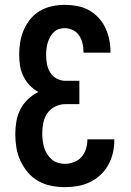

<svg xmlns="http://www.w3.org/2000/svg" viewBox="-20 -763 540 791"><path d="M247 8Q219 8 191 2.5Q163 -3 138 -17Q113 -31 94.5 -53Q76 -75 64 -101Q52 -127 47.5 -155Q43 -183 43 -211Q43 -237 47.5 -263Q52 -289 64 -312.5Q76 -336 95 -354Q114 -372 138 -384Q118 -395 102 -412Q86 -429 76 -449.5Q66 -470 62.5 -492.5Q59 -515 59 -538Q59 -565 63.5 -591Q68 -617 78.5 -641Q89 -665 106 -685.5Q123 -706 146 -719Q169 -732 195 -737.5Q221 -743 247 -743Q272 -743 297 -738.5Q322 -734 344.5 -722Q367 -710 384.5 -691.5Q402 -673 413 -650.5Q424 -628 429.5 -603Q435 -578 435 -553V-546H324V-549Q324 -567 320 -584Q316 -601 306.5 -616Q297 -631 280.5 -639Q264 -647 247 -647Q234 -647 222 -643Q210 -639 201 -630Q192 -621 186 -610Q180 -599 176.5 -586.5Q173 -574 171.5 -561.5Q170 -549 170 -536Q170 -518 173.5 -499Q177 -480 187 -464Q197 -448 214 -439Q231 -430 250 -430H307V-334H250Q228 -334 208 -324.5Q188 -315 175.5 -297Q163 -279 158.5 -257Q154 -235 154 -213Q154 -199 156 -184Q158 -169 162 -155Q166 -141 174 -128.5Q182 -116 193 -106.5Q204 -97 218 -92.5Q232 -88 247 -88Q266 -88 284.5 -95Q303 -102 315.5 -116Q328 -130 334 -149Q340 -168 340 -187V-189H451V-185Q451 -159 445 -133Q439 -107 426 -83.5Q413 -60 393.5 -42Q374 -24 350 -12.5Q326 -1 300 3.5Q274 8 247 8Z"/></svg>

Font: Iosevka Term Curly
Style: Bold
Weight: 700
Designer: Belleve Invis
Foundry: Belleve Invis
Version: Version 32.3.0